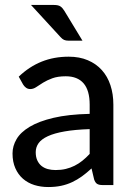

<svg xmlns="http://www.w3.org/2000/svg" viewBox="-20 -746 540 774"><path d="M341.5 -225.5Q282 -223.5 240.5 -216.2Q199 -209 173 -197Q147 -185 135.5 -168.8Q124 -152.5 124 -132.5Q124 -113.5 130.2 -99.8Q136.5 -86 147.2 -77.2Q158 -68.5 172.5 -64.5Q187 -60.5 204 -60.5Q226.5 -60.5 245.2 -65Q264 -69.5 280.5 -77.8Q297 -86 312 -98Q327 -110 341.5 -125.5ZM55.5 -437Q98 -477.5 147.8 -497.5Q197.5 -517.5 257 -517.5Q300.5 -517.5 334 -503.2Q367.5 -489 390.5 -463.5Q413.5 -438 425.2 -402.5Q437 -367 437 -324V0H393.5Q379 0 371.5 -4.8Q364 -9.5 359.5 -22.5L349 -67Q329.5 -49 310.5 -35.2Q291.5 -21.5 270.8 -11.8Q250 -2 226.5 3Q203 8 174.5 8Q144.5 8 118.2 -0.2Q92 -8.5 72.5 -25.5Q53 -42.5 41.8 -68Q30.5 -93.5 30.5 -127.5Q30.5 -157.5 46.8 -185.2Q63 -213 99.8 -235Q136.5 -257 195.8 -271Q255 -285 341.5 -287V-324Q341.5 -381.5 317 -410Q292.5 -438.5 245 -438.5Q213 -438.5 191.2 -430.5Q169.5 -422.5 153.8 -412.8Q138 -403 126.2 -395Q114.5 -387 102 -387Q92 -387 84.8 -392.5Q77.5 -398 73 -405.5ZM197.5 -726Q215 -726 223.5 -720.2Q232 -714.5 239 -703L312.5 -582H257Q245.5 -582 238.2 -585.2Q231 -588.5 223.5 -597L105 -726Z"/></svg>

Font: TypoPRO Lato
Style: Regular
Weight: 500
Designer: Lukasz Dziedzic with Adam Twardoch and Botio Nikoltchev
Foundry: tyPoland Lukasz Dziedzic
Version: Version 2.010; 2014-09-01; http://www.latofonts.com/